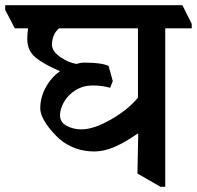

<svg xmlns="http://www.w3.org/2000/svg" viewBox="-60 -677 758 739"><path d="M678 -585V-568H576V42H558L469 -9L472 -161L470 -163Q423 -130 382 -112Q341 -94 303 -94Q227 -94 170 -141Q139 -169 117 -201.5Q95 -234 95 -261Q95 -302 116 -340.5Q137 -379 171 -403Q108 -430 76.5 -456Q45 -482 45 -527Q45 -544 48 -568H-3L-40 -639V-657H642ZM471 -301V-568H167Q140 -544 140 -504Q141 -479 172 -457.5Q203 -436 234 -431Q251 -436 264 -436Q332 -436 358 -423L374 -365L364 -339Q334 -348 297 -348Q260 -348 231 -330Q202 -312 186.5 -285Q171 -258 171 -233Q171 -206 197 -192.5Q223 -179 253 -179Q300 -179 366 -216.5Q432 -254 471 -301Z"/></svg>

Font: Martel
Style: Bold
Weight: 700
Designer: Dan Reynolds
Foundry: Dan Reynolds
Version: Version 1.001; ttfautohint (v1.1) -l 5 -r 5 -G 72 -x 0 -D la